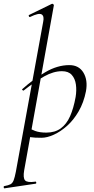

<svg xmlns="http://www.w3.org/2000/svg" viewBox="-80 -746 508 1041"><path d="M-55 275Q-59 276 -60 270Q-61 264 -57 263Q-34 259 -23 253Q-12 247 -6 231.5Q0 216 6 185L154 -627Q161 -659 145.5 -668Q130 -677 83 -654Q79 -652 76.5 -658Q74 -664 78 -665L201 -725Q205 -727 209 -723Q213 -719 212 -717L51 178Q44 219 56 232Q68 245 111 239Q115 237 116.5 243Q118 249 113 250ZM145 1Q105 1 88 -2Q71 -5 57 -8L67 -58Q86 -45 110.5 -36Q135 -27 171 -27Q218 -27 249.5 -50Q281 -73 300 -116Q319 -159 330 -220Q336 -256 331.5 -288Q327 -320 309 -340Q291 -360 256 -360Q210 -360 160 -332Q110 -304 48 -255Q45 -254 41.5 -258Q38 -262 41 -263Q100 -316 165.5 -354.5Q231 -393 296 -393Q348 -393 372.5 -352Q397 -311 386 -251Q374 -190 346.5 -142.5Q319 -95 283.5 -63.5Q248 -32 211.5 -15.5Q175 1 145 1Z"/></svg>

Font: Cormorant Infant Light
Style: Italic
Weight: 300
Italic angle: -10°
Designer: Christian Thalmann (Catharsis Fonts)
Foundry: Catharsis Fonts
Version: Version 4.001